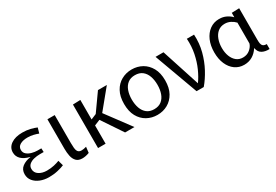

<svg xmlns="http://www.w3.org/2000/svg" viewBox="33 -1253 2858 1987"><g transform="rotate(-30 1462.0 -259.5)"><path d="M246 8Q189 8 142 -11Q95 -30 67.5 -64Q40 -98 40 -144Q40 -200 80.5 -230.5Q121 -261 180 -269V-271Q115 -287 81 -320Q47 -353 47 -401Q47 -460 98 -495.5Q149 -531 234 -531Q285 -531 327.5 -520.5Q370 -510 400 -497L382 -434Q357 -444 324 -452Q291 -460 255 -460Q201 -460 166.5 -440.5Q132 -421 132 -382Q132 -349 156 -329Q180 -309 214 -300Q248 -291 280 -291H324L326 -246H278Q245 -246 210 -238Q175 -230 151.5 -210Q128 -190 128 -157Q128 -112 166.5 -87Q205 -62 261 -62Q307 -62 346.5 -71Q386 -80 412 -91L430 -28Q401 -15 351.5 -3.5Q302 8 246 8Z M725 -5Q702 4 680.5 8Q659 12 643 12Q595 12 570.5 -13.5Q546 -39 537.5 -79.5Q529 -120 529 -167V-520H616V-185Q616 -153 618.5 -125.5Q621 -98 633.5 -81Q646 -64 675 -64Q686 -64 702 -66.5Q718 -69 733 -74Z M834 -520 924 -523V-290L989 -317L1133 -520H1239L1052 -292L1269 0H1157L992 -246L924 -218V0H834Z M1540 11Q1473 11 1417 -20Q1361 -51 1328 -111Q1295 -171 1295 -260Q1295 -349 1328 -409Q1361 -469 1417 -500Q1473 -531 1540 -531Q1608 -531 1663.5 -500Q1719 -469 1752.5 -409Q1786 -349 1786 -260Q1786 -171 1752.5 -111Q1719 -51 1663.5 -20Q1608 11 1540 11ZM1540 -57Q1593 -57 1627 -83.5Q1661 -110 1677.5 -156Q1694 -202 1694 -260Q1694 -318 1677.5 -364Q1661 -410 1627 -436.5Q1593 -463 1540 -463Q1488 -463 1454 -436.5Q1420 -410 1403.5 -364Q1387 -318 1387 -260Q1387 -202 1403.5 -156Q1420 -110 1454 -83.5Q1488 -57 1540 -57Z M1821 -520H1916L2064 -64Q2103 -117 2135 -188.5Q2167 -260 2184 -344Q2201 -428 2195 -520H2281Q2287 -415 2262 -319.5Q2237 -224 2193 -142.5Q2149 -61 2097 0H2011Z M2577 11Q2516 11 2469 -22.5Q2422 -56 2396 -116Q2370 -176 2370 -255Q2370 -336 2397 -398Q2424 -460 2472.5 -495.5Q2521 -531 2585 -531Q2632 -531 2669.5 -512.5Q2707 -494 2730 -469H2732V-520L2822 -523V-146Q2822 -123 2825 -103Q2828 -83 2841 -71Q2854 -59 2884 -59V0Q2830 2 2795 -18Q2760 -38 2751 -87H2749Q2719 -40 2675.5 -14.5Q2632 11 2577 11ZM2603 -61Q2652 -61 2686.5 -89.5Q2721 -118 2732 -154V-403Q2710 -427 2678.5 -443Q2647 -459 2611 -459Q2562 -459 2528.5 -431.5Q2495 -404 2478 -357.5Q2461 -311 2461 -256Q2461 -200 2478 -156Q2495 -112 2526.5 -86.5Q2558 -61 2603 -61Z"/></g></svg>

Font: Murecho
Style: Regular
Weight: 400
Designer: Neil Summerour
Foundry: Positype
Version: Version 1.010; ttfautohint (v1.8.3)